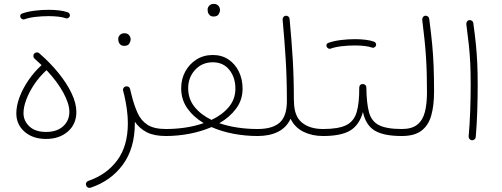

<svg xmlns="http://www.w3.org/2000/svg" viewBox="-20 -688 2524 965"><path d="M62 -118.2Q62 -155.3 77.6 -198Q93.3 -240.7 121.8 -283Q150.4 -325.2 189 -360.8Q171.9 -377.4 153.8 -393.1Q148.4 -397.9 147.7 -405.5Q147 -413.1 151.9 -418.5Q156.7 -423.8 164.3 -424.6Q171.9 -425.3 177.2 -420.4Q232.4 -372.6 274.4 -320.6Q316.4 -268.6 340.1 -218.5Q363.8 -168.5 363.8 -125.5Q363.8 -64 321 -26.9Q278.3 10.3 211.4 10.3Q145 10.3 103.5 -25.9Q62 -62 62 -118.2ZM98.1 -119.6Q98.1 -80.6 127.7 -52.7Q157.2 -24.9 211.4 -24.9Q266.6 -24.9 297.6 -53.5Q328.6 -82 328.6 -126Q328.6 -166.5 298.3 -222.2Q268.1 -277.8 213.9 -335.4Q178.2 -302.7 152.3 -264.2Q126.5 -225.6 112.3 -187.7Q98.1 -149.9 98.1 -119.6ZM82.5 -601.1Q78.1 -616.2 92.8 -620.6Q118.7 -629.9 154.3 -634.3Q189.9 -638.7 224.6 -638.7Q253.9 -638.7 279.3 -635.5Q304.7 -632.3 322.3 -625.5Q328.1 -622.6 330.6 -616.2Q333 -609.9 329.6 -604Q326.7 -599.1 321.5 -596.7Q316.4 -594.2 311 -596.2Q296.9 -601.6 273.7 -604.2Q250.5 -606.9 224.6 -606.9Q190.4 -606.9 157.5 -603Q124.5 -599.1 102.5 -590.8Q96.2 -588.9 90.6 -592.3Q85 -595.7 82.5 -601.1Z M598.6 -232.4Q597.2 -237.3 599.1 -242.2Q600.6 -246.6 604.5 -250Q607.9 -252.9 612.3 -253.9Q615.2 -254.4 617.7 -253.9Q630.4 -253.4 633.8 -240.7Q637.2 -226.6 640.6 -212.9Q653.8 -159.2 671.4 -120.4Q689 -81.5 721.7 -60.5Q754.4 -39.6 813.5 -39.6H814Q831.5 -39.6 831.5 -22Q831.5 -4.4 814 -4.4H813.5Q754.4 -4.4 717.5 -23.4Q680.7 -42.5 657.7 -76.2Q657.7 -72.3 657.7 -68.4Q657.7 57.1 597.7 139.2Q537.6 221.2 435.5 255.4Q427.7 257.8 421.4 254.2Q415 250.5 413.1 244.1Q410.2 235.8 413.8 229.5Q417.5 223.1 423.8 221.2Q515.6 189.9 569.1 117.9Q622.6 45.9 622.6 -68.4Q622.6 -101.1 617.9 -136.5Q613.3 -171.9 604.5 -210Q602.1 -219.7 598.6 -232.4ZM574.2 -492.2Q574.2 -502.9 582.5 -512Q590.8 -521 605.5 -521Q615.2 -521 621.6 -517.1Q627.9 -513.2 631.3 -507.8Q636.7 -500 636.7 -491.2Q636.7 -480.5 629.9 -469Q623 -457.5 604.5 -457.5Q592.3 -457.5 585.4 -463.6Q578.6 -469.7 576.2 -477.5Q575.7 -481 575 -484.6Q574.2 -488.3 574.2 -492.2Z M796.4 -22Q796.4 -39.6 814 -39.6Q863.8 -39.6 912.4 -46.9Q960.9 -54.2 1003.9 -69.3Q953.1 -99.1 921.9 -143.1Q890.6 -187 890.6 -244.6Q890.6 -290.5 911.1 -328.4Q931.6 -366.2 967.5 -388.9Q1003.4 -411.6 1049.3 -411.6Q1095.2 -411.6 1128.9 -388.7Q1162.6 -365.7 1180.9 -327.4Q1199.2 -289.1 1199.2 -242.7Q1199.2 -185.5 1166.7 -142.1Q1134.3 -98.6 1082.5 -68.8Q1125 -54.2 1173.8 -46.9Q1222.7 -39.6 1274.4 -39.6H1274.9Q1292.5 -39.6 1292.5 -22Q1292.5 -4.4 1274.9 -4.4H1274.4Q1213.9 -4.4 1154.1 -15.6Q1094.2 -26.9 1043 -49.3Q991.2 -26.9 931.6 -15.6Q872.1 -4.4 814 -4.4Q806.6 -4.4 801.5 -9.5Q796.4 -14.6 796.4 -22ZM925.8 -244.6Q925.8 -190.4 958 -150.6Q990.2 -110.8 1043 -85.4Q1096.7 -110.4 1129.9 -149.9Q1163.1 -189.5 1163.1 -242.7Q1163.1 -298.8 1132.6 -336.9Q1102.1 -375 1049.3 -375Q996.1 -375 960.9 -337.2Q925.8 -299.3 925.8 -244.6ZM1023.4 -639.6Q1023.4 -650.4 1031.7 -659.4Q1040 -668.5 1054.7 -668.5Q1064.5 -668.5 1070.8 -664.6Q1077.1 -660.6 1080.6 -655.3Q1085.9 -647.5 1085.9 -638.7Q1085.9 -627.9 1079.1 -616.5Q1072.3 -605 1053.7 -605Q1041.5 -605 1034.7 -611.1Q1027.8 -617.2 1025.4 -625Q1024.9 -628.4 1024.2 -632.1Q1023.4 -635.7 1023.4 -639.6Z M1257.3 -22Q1257.3 -39.6 1274.9 -39.6Q1349.6 -39.6 1385.7 -71.8Q1421.9 -104 1421.9 -180.2Q1421.9 -293 1416 -388.7Q1410.2 -484.4 1400.4 -589.4Q1399.9 -596.7 1404.5 -602.5Q1409.2 -608.4 1416 -608.9Q1423.3 -609.9 1429.2 -605Q1435.1 -600.1 1435.5 -593.3Q1445.3 -488.8 1451.2 -393.1Q1457 -297.4 1457 -184.1Q1457.5 -182.6 1457.5 -180.2Q1457.5 -105 1497.1 -72.3Q1536.6 -39.6 1603.5 -39.6H1604Q1621.6 -39.6 1621.6 -22Q1621.6 -4.4 1604 -4.4H1603.5Q1548.8 -4.4 1505.4 -25.6Q1461.9 -46.9 1440.4 -91.3Q1420.4 -47.4 1377.9 -25.9Q1335.4 -4.4 1274.9 -4.4Q1267.6 -4.4 1262.5 -9.5Q1257.3 -14.6 1257.3 -22Z M1585.9 -22Q1585.9 -29.8 1591.3 -34.7Q1596.7 -39.6 1604 -39.6Q1680.7 -39.6 1719.7 -58.8Q1758.8 -78.1 1772.5 -123.8Q1786.1 -169.4 1785.6 -248.5Q1786.1 -256.8 1791.7 -261.7Q1797.4 -266.6 1805.2 -265.6Q1812 -265.1 1816.9 -260Q1821.8 -254.9 1821.3 -247.6Q1822.3 -169.9 1834.5 -124.3Q1846.7 -78.6 1884.5 -59.1Q1922.4 -39.6 1999.5 -39.6H2000Q2017.6 -39.6 2017.6 -22Q2017.6 -4.4 2000 -4.4H1999.5Q1908.7 -4.4 1863.5 -31.5Q1818.4 -58.6 1804.2 -125Q1786.1 -59.6 1740.2 -32Q1694.3 -4.4 1604 -4.4Q1596.7 -4.4 1591.3 -9.5Q1585.9 -14.6 1585.9 -22ZM1621.6 -453.6Q1617.2 -468.8 1631.8 -473.1Q1657.7 -482.4 1693.4 -486.8Q1729 -491.2 1763.7 -491.2Q1793 -491.2 1818.4 -488Q1843.8 -484.9 1861.3 -478Q1867.2 -475.1 1869.6 -468.8Q1872.1 -462.4 1868.7 -456.5Q1865.7 -451.7 1860.6 -449.2Q1855.5 -446.8 1850.1 -448.7Q1835.9 -454.1 1812.7 -456.8Q1789.6 -459.5 1763.7 -459.5Q1729.5 -459.5 1696.5 -455.6Q1663.6 -451.7 1641.6 -443.4Q1635.3 -441.4 1629.6 -444.8Q1624 -448.2 1621.6 -453.6Z M1982.4 -22Q1982.4 -39.6 2000 -39.6Q2050.3 -39.6 2077.6 -61.8Q2105 -84 2115.5 -125.2Q2126 -166.5 2126 -223.1Q2126 -276.4 2124.8 -320.1Q2123.5 -363.8 2120.8 -404.8Q2118.2 -445.8 2113.5 -490Q2108.9 -534.2 2102.1 -588.9Q2101.6 -596.2 2106 -602.3Q2110.4 -608.4 2117.2 -608.9Q2124.5 -609.9 2130.6 -605.2Q2136.7 -600.6 2137.2 -593.8Q2146.5 -523.4 2151.9 -467.8Q2157.2 -412.1 2159.4 -355.7Q2161.6 -299.3 2161.6 -227.1Q2161.6 -157.7 2147.5 -107.7Q2133.3 -57.6 2098.1 -31Q2063 -4.4 2000 -4.4Q1992.7 -4.4 1987.5 -9.5Q1982.4 -14.6 1982.4 -22Z M2323.7 -566.9Q2323.2 -574.2 2327.6 -580.3Q2332 -586.4 2339.4 -586.9Q2346.2 -587.9 2352.3 -583.3Q2358.4 -578.6 2358.9 -571.8Q2367.2 -512.2 2371.8 -465.6Q2376.5 -418.9 2378.7 -371.3Q2380.9 -323.7 2380.9 -260.3Q2380.9 -198.2 2378.7 -129.2Q2376.5 -60.1 2371.1 1Q2370.6 7.8 2364.7 12.7Q2358.9 17.6 2351.6 17.1Q2344.7 16.1 2339.8 10.7Q2335 5.4 2335.4 -2Q2340.8 -62 2343.3 -131.1Q2345.7 -200.2 2345.7 -261.7Q2345.7 -323.7 2343.5 -370.1Q2341.3 -416.5 2336.4 -462.2Q2331.5 -507.8 2323.7 -566.9Z"/></svg>

Font: Mikhak-DS2-FD ExtraLight
Style: Regular
Weight: 200
Designer: Amin Abedi
Version: Version 3.2